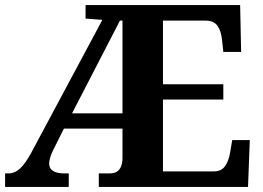

<svg xmlns="http://www.w3.org/2000/svg" viewBox="-20 -734 1033 754"><path d="M0 0V-53H12Q38 -53 58.5 -72Q79 -91 101 -131L382 -656L316 -661V-714H923L927 -530H857L852 -577Q848 -614 833.5 -633.5Q819 -653 788 -653H620V-403H857V-343H620V-61H820Q850 -61 864.5 -82.5Q879 -104 884 -137L892 -184H961L954 0H368V-53H410Q429 -53 440 -60.5Q451 -68 456 -82Q461 -96 461 -113V-229H231L189 -145Q181 -129 177 -115Q173 -101 173 -92Q173 -72 188.5 -62.5Q204 -53 233 -53H250V0ZM263 -289H461V-653H451Z"/></svg>

Font: Noto Serif Gujarati
Style: Regular
Weight: 400
Designer: Universal Thirst, Indian Type Foundry and the Monotype Design Team
Foundry: Monotype Imaging Inc.
Version: Version 2.102